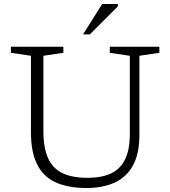

<svg xmlns="http://www.w3.org/2000/svg" viewBox="-20 -932 854 962"><path d="M630.5 -262V-652.5L530 -667.5V-698H778.5V-667.5L678.5 -652.5V-256.5Q678.5 -163 646.8 -104.2Q615 -45.5 555.8 -17.8Q496.5 10 414 10Q320.5 10 258.5 -18.5Q196.5 -47 165.8 -108.8Q135 -170.5 135 -269.5V-652.5L34.5 -667.5V-698H297.5V-667.5L197.5 -652.5V-275Q197.5 -191 220.8 -139.5Q244 -88 293 -64.5Q342 -41 419 -41Q488.5 -41 535.5 -62.8Q582.5 -84.5 606.5 -133Q630.5 -181.5 630.5 -262ZM396 -759.5 492 -912H570.5V-900L430 -759.5Z"/></svg>

Font: Newsreader 9pt Light
Style: Regular
Weight: 300
Designer: Hugues Gentile
Foundry: Production Type
Version: Version 1.003